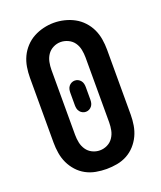

<svg xmlns="http://www.w3.org/2000/svg" viewBox="-139 -834 779 931"><g transform="rotate(-20 250.0 -369.0)"><path d="M250 8Q223 8 195.5 3Q168 -2 144 -15Q120 -28 101.5 -48.5Q83 -69 71.5 -93.5Q60 -118 55.5 -145.5Q51 -173 51 -200V-535Q51 -562 55.5 -589.5Q60 -617 71.5 -641.5Q83 -666 102 -686.5Q121 -707 145 -720Q169 -733 196 -739.5Q223 -746 250 -746Q277 -746 304 -739.5Q331 -733 355 -720Q379 -707 398 -686.5Q417 -666 428.5 -641.5Q440 -617 444.5 -589.5Q449 -562 449 -535V-200Q449 -173 444.5 -145.5Q440 -118 428.5 -93.5Q417 -69 398.5 -48.5Q380 -28 356 -15Q332 -2 304.5 3Q277 8 250 8ZM250 -88Q270 -88 288.5 -97Q307 -106 318.5 -123Q330 -140 334 -160Q338 -180 338 -200V-535Q338 -555 334 -575.5Q330 -596 318.5 -612.5Q307 -629 288 -638Q269 -647 249 -647Q229 -647 210.5 -637.5Q192 -628 181 -611.5Q170 -595 166 -575Q162 -555 162 -535V-200Q162 -180 166 -160Q170 -140 181.5 -123Q193 -106 211.5 -97Q230 -88 250 -88ZM250 -287Q241 -287 233 -291Q225 -295 219.5 -302Q214 -309 212 -317.5Q210 -326 210 -335V-400Q210 -409 212 -417.5Q214 -426 219.5 -433Q225 -440 233 -444Q241 -448 250 -448Q259 -448 267 -444Q275 -440 280.5 -433Q286 -426 288 -417.5Q290 -409 290 -400V-335Q290 -326 288 -317.5Q286 -309 280.5 -302Q275 -295 267 -291Q259 -287 250 -287Z"/></g></svg>

Font: iosevka_custom_sans_ss08
Style: Bold
Weight: 700
Designer: Belleve Invis
Foundry: Belleve Invis
Version: Version 10.3.0; ttfautohint (v1.8.3)